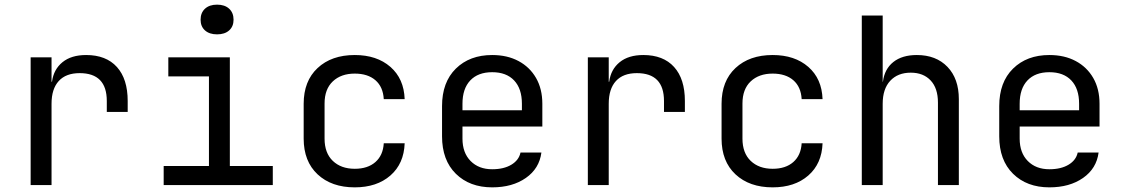

<svg xmlns="http://www.w3.org/2000/svg" viewBox="-20 -797 4840 827"><path d="M112 0V-550H202V-445H204Q211 -498 249 -529Q287 -560 351 -560Q437 -560 483.5 -508.5Q530 -457 530 -362V-315H440V-362Q440 -482 323 -482Q264 -482 233 -448Q202 -414 202 -350V0Z M685 0V-82H880V-468H705V-550H970V-82H1155V0ZM915 -649Q882 -649 863 -666Q844 -683 844 -712Q844 -742 863 -759.5Q882 -777 915 -777Q948 -777 967 -759.5Q986 -742 986 -712Q986 -683 967 -666Q948 -649 915 -649Z M1508 10Q1408 10 1348 -46Q1288 -102 1288 -200V-350Q1288 -448 1348 -504Q1408 -560 1508 -560Q1603 -560 1661.5 -509Q1720 -458 1723 -370H1633Q1630 -423 1597 -451.5Q1564 -480 1508 -480Q1449 -480 1413.5 -446.5Q1378 -413 1378 -351V-200Q1378 -138 1413.5 -104Q1449 -70 1508 -70Q1564 -70 1597 -99Q1630 -128 1633 -180H1723Q1720 -92 1661.5 -41Q1603 10 1508 10Z M2100 10Q2003 10 1943.5 -48.5Q1884 -107 1884 -210V-340Q1884 -443 1943.5 -501.5Q2003 -560 2100 -560Q2165 -560 2213.5 -534Q2262 -508 2289 -461Q2316 -414 2316 -350V-252H1972V-200Q1972 -139 2007 -103.5Q2042 -68 2100 -68Q2150 -68 2182.5 -87.5Q2215 -107 2222 -140H2312Q2303 -71 2245 -30.5Q2187 10 2100 10ZM1972 -322H2228V-350Q2228 -415 2194.5 -450.5Q2161 -486 2100 -486Q2039 -486 2005.5 -450.5Q1972 -415 1972 -350Z M2512 0V-550H2602V-445H2604Q2611 -498 2649 -529Q2687 -560 2751 -560Q2837 -560 2883.5 -508.5Q2930 -457 2930 -362V-315H2840V-362Q2840 -482 2723 -482Q2664 -482 2633 -448Q2602 -414 2602 -350V0Z M3308 10Q3208 10 3148 -46Q3088 -102 3088 -200V-350Q3088 -448 3148 -504Q3208 -560 3308 -560Q3403 -560 3461.5 -509Q3520 -458 3523 -370H3433Q3430 -423 3397 -451.5Q3364 -480 3308 -480Q3249 -480 3213.5 -446.5Q3178 -413 3178 -351V-200Q3178 -138 3213.5 -104Q3249 -70 3308 -70Q3364 -70 3397 -99Q3430 -128 3433 -180H3523Q3520 -92 3461.5 -41Q3403 10 3308 10Z M3692 0V-730H3782V-445H3783Q3790 -500 3828 -530Q3866 -560 3929 -560Q4012 -560 4061 -509Q4110 -458 4110 -370V0H4020V-355Q4020 -417 3988.5 -450.5Q3957 -484 3903 -484Q3847 -484 3814.5 -449Q3782 -414 3782 -350V0Z M4500 10Q4403 10 4343.5 -48.5Q4284 -107 4284 -210V-340Q4284 -443 4343.5 -501.5Q4403 -560 4500 -560Q4565 -560 4613.5 -534Q4662 -508 4689 -461Q4716 -414 4716 -350V-252H4372V-200Q4372 -139 4407 -103.5Q4442 -68 4500 -68Q4550 -68 4582.5 -87.5Q4615 -107 4622 -140H4712Q4703 -71 4645 -30.5Q4587 10 4500 10ZM4372 -322H4628V-350Q4628 -415 4594.5 -450.5Q4561 -486 4500 -486Q4439 -486 4405.5 -450.5Q4372 -415 4372 -350Z"/></svg>

Font: JetBrainsMono NFM
Style: Regular
Weight: 400
Monospace: yes
Designer: Philipp Nurullin, Konstantin Bulenkov
Foundry: JetBrains
Version: Version 2.304; ttfautohint (v1.8.4.7-5d5b);Nerd Fonts 3.3.0